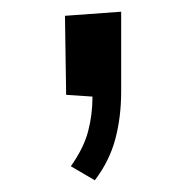

<svg xmlns="http://www.w3.org/2000/svg" viewBox="-20 -164 319 328"><path d="M142 144 101 120Q123 89 130.5 60.5Q138 32 138 1L93 -2L91 -137L187 -144V-8Q187 36 177 73.5Q167 111 142 144Z"/></svg>

Font: Truculenta SemiBold
Style: Regular
Weight: 600
Version: Version 1.002